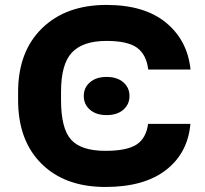

<svg xmlns="http://www.w3.org/2000/svg" viewBox="-20 -741 825 771"><path d="M574.7 -243.7H744.6Q734.4 -126.5 646.5 -58.3Q558.6 9.8 403.3 9.8Q240.7 9.8 146.7 -83.5Q52.7 -176.8 52.7 -338.9V-371.6Q52.7 -533.7 148.7 -627.4Q244.6 -721.2 407.7 -721.2Q560.1 -721.2 646.5 -650.1Q732.9 -579.1 745.1 -461.9H575.2Q567.9 -522 530.3 -549.3Q492.7 -576.7 407.7 -576.7Q313 -576.7 269 -530.3Q225.1 -483.9 225.1 -372.6V-338.9Q225.1 -225.1 265.4 -180.2Q305.7 -135.3 403.3 -135.3Q489.3 -135.3 528.1 -160.4Q566.9 -185.5 574.7 -243.7ZM341.3 -300.3Q316.4 -321.8 316.4 -355.5Q316.4 -389.2 341.3 -410.6Q366.2 -432.1 408.2 -432.1Q450.2 -432.1 475.1 -410.6Q500 -389.2 500 -355.5Q500 -321.8 475.1 -300.3Q450.2 -278.8 408.2 -278.8Q366.2 -278.8 341.3 -300.3Z"/></svg>

Font: Bert Sans Black
Style: Regular
Weight: 900
Designer: Christian Robertson, Adam Twardoch, & Cristiano Sobral
Foundry: Google
Version: Version 12.135;January 10, 2020;FontCreator 12.0.0.2547 64-b